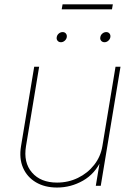

<svg xmlns="http://www.w3.org/2000/svg" viewBox="-20 -841 611 869"><path d="M238.3 7.8Q182.6 7.8 142.6 -15.9Q102.5 -39.6 84.2 -81.8Q65.9 -124 75.2 -179.7L134.8 -539.1H157.2L97.7 -179.7Q85.4 -105.5 124.8 -60.1Q164.1 -14.6 238.3 -14.6Q289.1 -14.6 332.8 -35.9Q376.5 -57.1 406 -94.5Q435.5 -131.8 443.4 -179.7L502.9 -539.1H525.4L436 0H413.6L433.1 -117.2H439Q410.6 -54.7 355.7 -23.4Q300.8 7.8 238.3 7.8ZM453.1 -649.9Q443.4 -649.9 437.7 -656.7Q432.1 -663.6 434.1 -672.9Q435.5 -682.6 443.4 -689.2Q451.2 -695.8 460.9 -695.8Q470.2 -695.8 475.6 -689.2Q481 -682.6 479.5 -672.9Q478 -663.6 470.2 -656.7Q462.4 -649.9 453.1 -649.9ZM255.9 -649.9Q246.1 -649.9 240.5 -656.7Q234.9 -663.6 236.8 -672.9Q238.3 -682.6 246.1 -689.2Q253.9 -695.8 263.7 -695.8Q272.9 -695.8 278.3 -689.2Q283.7 -682.6 282.2 -672.9Q280.8 -663.6 272.9 -656.7Q265.1 -649.9 255.9 -649.9ZM490.7 -821.3 486.8 -798.8H259.3L263.2 -821.3Z"/></svg>

Font: Inter 18pt Thin
Style: Italic
Weight: 250
Italic angle: -9.3988°
Version: Version 4.001;git-66647c0bb